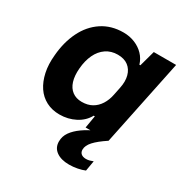

<svg xmlns="http://www.w3.org/2000/svg" viewBox="-176 -681 988 1035"><g transform="rotate(30 318.5 -164.0)"><path d="M217 10Q171 10 134.5 -9Q98 -28 74.5 -63Q51 -98 40.5 -146.5Q30 -195 36 -255Q43 -339 75.5 -405Q108 -471 164.5 -508.5Q221 -546 297 -546Q335 -546 368 -532.5Q401 -519 424 -495Q447 -471 457 -438H463L490 -536H629L518 0H375L388 -77H381Q359 -36 314.5 -13Q270 10 217 10ZM287 -109Q324 -109 350.5 -124Q377 -139 394.5 -166.5Q412 -194 419 -230L429 -279Q438 -322 429 -355.5Q420 -389 395 -408Q370 -427 330 -427Q289 -427 258 -406Q227 -385 209 -347Q191 -309 187 -259Q183 -212 193.5 -178.5Q204 -145 228 -127Q252 -109 287 -109ZM397 218Q347 218 317.5 196.5Q288 175 288 137Q288 104 307 77.5Q326 51 358.5 28Q391 5 432 -13H511L518 0Q468 33 444 59.5Q420 86 420 111Q420 128 431 137Q442 146 461 146Q473 146 483.5 143Q494 140 504 136L493 200Q474 208 448.5 213Q423 218 397 218Z"/></g></svg>

Font: Mona Sans ExtraLight
Style: Bold Italic
Weight: 700
Italic angle: -11.6951°
Version: Version 2.000